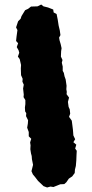

<svg xmlns="http://www.w3.org/2000/svg" viewBox="-20 -725 405 848"><path d="M246 89 216 101 203 99 188 103 172 97 167 92 148 74 135 57 125 45 119 31 126 3 121 -22 120 -36 117 -47 114 -66 115 -83 113 -96 118 -112 107 -123V-142L100 -161L103 -179L104 -194L95 -212L96 -225L91 -233L90 -250L92 -265V-283L84 -296L85 -307L82 -334L85 -351L79 -364L80 -377L73 -393L72 -423L73 -438L67 -464L59 -475L65 -492L62 -503L54 -517L60 -534L51 -544L53 -563L57 -592L51 -604L60 -631L71 -642L75 -654L91 -680L104 -686L117 -696L146 -697L162 -705L172 -697L192 -692L215 -683L217 -670L230 -663L235 -638L239 -612L244 -591L247 -570L241 -559L243 -547L248 -530L252 -512L250 -499L249 -475L256 -460L253 -448L257 -431V-412L262 -403L265 -388L270 -374L274 -346L273 -331L275 -319L274 -309L285 -294L280 -275L283 -253L288 -242L290 -223L285 -209L297 -192L300 -169L302 -153L303 -141L304 -127L312 -110L304 -97L317 -86L312 -69L319 -59L318 -42L317 -16L315 8L311 24L310 39L299 54L284 64L273 80L264 88Z"/></svg>

Font: Winky Rough ExtraBold
Style: Italic
Weight: 800
Italic angle: -8.97852°
Designer: Simon Atzbach
Foundry: typofactur
Version: Version 1.206; ttfautohint (v1.8.4.7-5d5b)